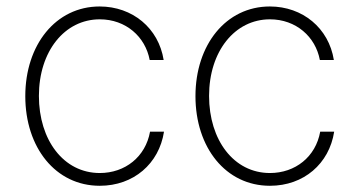

<svg xmlns="http://www.w3.org/2000/svg" viewBox="-20 -574 1131 605"><path d="M294.4 11.4C400.9 11.4 481.2 -58.2 496.8 -159.1H452.8C438.6 -79.9 374.3 -28.8 294.4 -28.8C180.4 -28.8 102.6 -132.8 102.6 -271.7C102.6 -412.3 183.6 -513.1 294.4 -513.1C376.4 -513.1 437.9 -458.5 451.7 -384.9H495.7C479.8 -485.4 397.4 -553.6 294 -553.6C155.9 -553.6 59.7 -432.9 59.7 -271C59.7 -109 155.2 11.4 294.4 11.4Z M830.6 11.4C937.1 11.4 1017.4 -58.2 1033 -159.1H989C974.8 -79.9 910.5 -28.8 830.6 -28.8C716.6 -28.8 638.8 -132.8 638.8 -271.7C638.8 -412.3 719.8 -513.1 830.6 -513.1C912.6 -513.1 974.1 -458.5 987.9 -384.9H1032C1016 -485.4 933.6 -553.6 830.3 -553.6C692.1 -553.6 595.9 -432.9 595.9 -271C595.9 -109 691.4 11.4 830.6 11.4Z"/></svg>

Font: Karasuma Gothic
Style: Thin
Weight: 200
Designer: Rasmus Andersson / Ryoko Ishizuka
Foundry: rsms
Version: Version 1.00